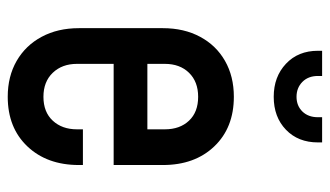

<svg xmlns="http://www.w3.org/2000/svg" viewBox="-194 -626 832 484"><g transform="rotate(90 222.0 -384.0)"><path d="M224 12.5Q172.5 12.5 133.5 -10Q94.5 -32.5 72.8 -73Q51 -113.5 51 -167V-378.5Q51 -432 72.8 -472.5Q94.5 -513 133.5 -535.2Q172.5 -557.5 224 -557.5Q302 -557.5 349 -508.2Q396 -459 396 -378.5V-254.5H126V-339.5H306V-383.5Q306 -421.5 284.2 -444.5Q262.5 -467.5 224 -467.5Q186 -467.5 163.5 -444.5Q141 -421.5 141 -383.5V-162Q141 -124.5 163.5 -101Q186 -77.5 224 -77.5Q262.5 -77.5 284.2 -101Q306 -124.5 306 -162V-177H396V-167Q396 -86.5 349 -37Q302 12.5 224 12.5ZM224 -658Q173.5 -658 140.8 -688.8Q108 -719.5 108 -769.5V-780H171.5V-769.5Q171.5 -745 186.5 -730.2Q201.5 -715.5 224 -715.5Q246.5 -715.5 261 -730.2Q275.5 -745 275.5 -769.5V-780H339V-769.5Q339 -719.5 307 -688.8Q275 -658 224 -658Z"/></g></svg>

Font: Mohave Light Medium
Style: Regular
Weight: 500
Version: Version 2.003